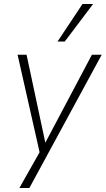

<svg xmlns="http://www.w3.org/2000/svg" viewBox="-20 -761 529 961"><path d="M77 180 185 -11 182 18 68 -487H113L210 -32H199L440 -487H489L127 180ZM268 -553 393 -741H446L304 -553Z"/></svg>

Font: Nunito Sans 10pt SemiCondensed ExtraLight
Style: Italic
Weight: 250
Width: 4
Italic angle: -9°
Designer: Vernon Adams
Foundry: Vernon Adams
Version: Version 3.101;gftools[0.9.27]